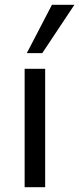

<svg xmlns="http://www.w3.org/2000/svg" viewBox="-20 -775 328 795"><path d="M82 0V-490H167V0ZM91 -555 195 -755H288L155 -555Z"/></svg>

Font: Nunito Sans 10pt
Style: Regular
Weight: 400
Designer: Vernon Adams
Foundry: Vernon Adams
Version: Version 3.101;gftools[0.9.27]